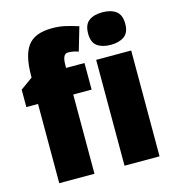

<svg xmlns="http://www.w3.org/2000/svg" viewBox="-114 -873 881 969"><g transform="rotate(-15 326.5 -388.5)"><path d="M356 -414V-553H260V-570Q260 -626 289 -626Q315 -626 343 -616L379 -739Q338 -752 308.5 -758.5Q279 -765 242 -765Q153 -765 116 -716.5Q79 -668 79 -559V-551L15 -505V-414H76V0H260V-414ZM509 -777Q464 -777 438 -757.5Q412 -738 412 -691Q412 -645 438.5 -626Q465 -607 509 -607Q552 -607 579 -626Q606 -645 606 -691Q606 -738 579.5 -757.5Q553 -777 509 -777ZM600 -553H417V0H600Z"/></g></svg>

Font: Noto Sans Display SemiCondensed Black
Style: Regular
Weight: 900
Width: 4
Designer: Monotype Design Team
Foundry: Monotype Imaging Inc.
Version: Version 1.900